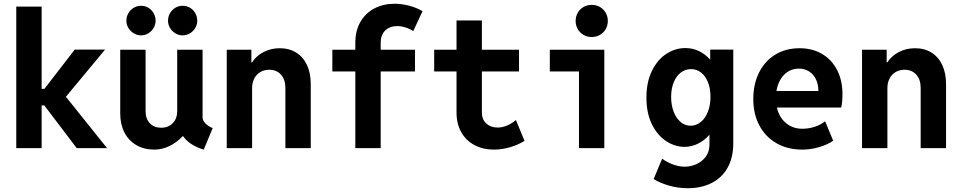

<svg xmlns="http://www.w3.org/2000/svg" viewBox="-20 -787 5102 1020"><path d="M330.1 -272.9 548.8 0H387.7L215.3 -227.1H201.2V0H66.4V-752H201.2V-314.9H215.8L377 -523.4H538.1Z M1056.2 -163.6Q1056.2 -147.5 1070.8 -131.8Q1085.4 -116.2 1109.9 -106.4L1062.5 7.8Q1024.4 -3.4 995.8 -22.2Q967.3 -41 954.1 -62.5H949.2Q918.5 -29.3 879.2 -10.7Q839.8 7.8 800.3 7.8Q745.6 7.8 704.6 -15.9Q663.6 -39.6 641.1 -83Q618.7 -126.5 618.7 -183.6V-522.9H753.4V-196.8Q753.4 -156.2 775.9 -132.3Q798.3 -108.4 836.4 -108.4Q874.5 -108.4 897.9 -132.8Q921.4 -157.2 921.4 -196.8V-522.9H1056.2ZM651.4 -676.8Q651.4 -698.7 662.1 -717Q672.9 -735.4 690.7 -745.8Q708.5 -756.3 729 -756.3Q750.5 -756.3 768.1 -745.8Q785.6 -735.4 796.1 -717Q806.6 -698.7 806.6 -676.8Q806.6 -656.2 796.1 -638.4Q785.6 -620.6 767.8 -609.9Q750 -599.1 729 -599.1Q709 -599.1 690.9 -609.9Q672.9 -620.6 662.1 -638.4Q651.4 -656.2 651.4 -676.8ZM872.6 -676.8Q872.6 -698.7 883.3 -717Q894 -735.4 911.6 -745.8Q929.2 -756.3 949.7 -756.3Q971.7 -756.3 989.5 -745.8Q1007.3 -735.4 1017.6 -717Q1027.8 -698.7 1027.8 -676.8Q1027.8 -656.2 1017.3 -638.4Q1006.8 -620.6 989 -609.9Q971.2 -599.1 949.7 -599.1Q929.7 -599.1 911.9 -609.9Q894 -620.6 883.3 -638.4Q872.6 -656.2 872.6 -676.8Z M1630.9 -340.3V0H1496.1V-319.8Q1496.1 -363.8 1472.9 -390.1Q1449.7 -416.5 1410.6 -416.5Q1384.3 -416.5 1363.5 -404.5Q1342.8 -392.6 1331.1 -370.4Q1319.3 -348.1 1319.3 -318.8V0H1184.6V-522.9H1315.4V-455.6H1318.8Q1341.3 -490.2 1380.1 -510.5Q1418.9 -530.8 1466.3 -530.8Q1516.6 -530.8 1554 -507.3Q1591.3 -483.9 1611.1 -440.9Q1630.9 -397.9 1630.9 -340.3Z M2002.4 -522.9H2184.6V-407.2H2002.4V0H1867.7V-407.2H1745.6V-522.9H1867.7V-559.6Q1867.7 -624 1894.8 -670.9Q1921.9 -717.8 1969.2 -742.4Q2016.6 -767.1 2076.2 -767.1Q2113.8 -767.1 2153.3 -756.8Q2192.9 -746.6 2224.6 -727.5L2175.3 -621.6Q2157.7 -633.8 2134.5 -641.1Q2111.3 -648.4 2090.8 -648.4Q2050.8 -648.4 2026.6 -625Q2002.4 -601.6 2002.4 -560.5Z M2766.6 -38.6Q2732.9 -17.6 2689.5 -4.9Q2646 7.8 2604.5 7.8Q2546.4 7.8 2501.2 -15.9Q2456.1 -39.6 2430.7 -84.2Q2405.3 -128.9 2405.3 -189.5V-407.2H2286.6V-522.9H2405.3V-678.2H2540V-522.9H2737.3V-407.2H2540V-189.9Q2540 -152.3 2563.5 -130.9Q2586.9 -109.4 2624 -109.4Q2649.4 -109.4 2675 -120.6Q2700.7 -131.8 2720.7 -149.4Z M2900.9 -522.9H3190.4V0H3055.7V-407.2H2900.9ZM3038.1 -675.8Q3038.1 -699.7 3049.3 -719.2Q3060.5 -738.8 3080.1 -750Q3099.6 -761.2 3123.5 -761.2Q3147.5 -761.2 3167 -750Q3186.5 -738.8 3197.8 -719.2Q3209 -699.7 3209 -675.8Q3209 -651.9 3197.8 -632.3Q3186.5 -612.8 3167 -601.6Q3147.5 -590.3 3123.5 -590.3Q3099.6 -590.3 3080.1 -601.6Q3060.5 -612.8 3049.3 -632.3Q3038.1 -651.9 3038.1 -675.8Z M3752.9 -523.4H3875.5V-25.9Q3875.5 51.8 3844.5 105.5Q3813.5 159.2 3759 186Q3704.6 212.9 3633.8 212.9Q3581.5 212.9 3532.5 198.5Q3483.4 184.1 3452.6 164.1L3497.6 56.2Q3524.9 75.7 3556.6 87.2Q3588.4 98.6 3617.7 98.6Q3647.5 98.6 3677.7 85.9Q3708 73.2 3728.5 46.6Q3749 20 3749 -19V-71.3Q3722.2 -40.5 3688 -23.7Q3653.8 -6.8 3616.2 -6.8Q3565.9 -6.8 3519.3 -37.1Q3472.7 -67.4 3443.4 -126.7Q3414.1 -186 3414.1 -268.6Q3414.1 -351.1 3443.6 -410.9Q3473.1 -470.7 3520.5 -501.2Q3567.9 -531.7 3620.6 -531.7Q3659.7 -531.7 3693.1 -515.6Q3726.6 -499.5 3752.9 -470.2ZM3754.4 -272.9Q3754.4 -316.9 3741 -350.3Q3727.5 -383.8 3704.1 -401.9Q3680.7 -419.9 3651.4 -419.9Q3621.1 -419.9 3596.9 -401.6Q3572.8 -383.3 3559.1 -349.6Q3545.4 -315.9 3545.4 -272Q3545.4 -228.5 3558.8 -193.6Q3572.3 -158.7 3595.7 -138.9Q3619.1 -119.1 3648.4 -119.1Q3678.7 -119.1 3702.9 -138.7Q3727.1 -158.2 3740.7 -193.4Q3754.4 -228.5 3754.4 -272.9Z M4448.7 -215.8H4107.4Q4119.1 -163.6 4155.3 -133.3Q4191.4 -103 4242.7 -103Q4276.9 -103 4309.6 -114Q4342.3 -125 4363.3 -143.1L4406.2 -39.6Q4376.5 -18.6 4331.5 -5.4Q4286.6 7.8 4242.2 7.8Q4165 7.8 4106 -25.6Q4046.9 -59.1 4014.4 -120.1Q3981.9 -181.2 3981.9 -260.7Q3981.9 -340.8 4012.7 -402.1Q4043.5 -463.4 4099.1 -497.1Q4154.8 -530.8 4228 -530.8Q4295.4 -530.8 4347.2 -500.5Q4398.9 -470.2 4427.2 -414.8Q4455.6 -359.4 4455.6 -287.1Q4455.6 -268.1 4453.9 -248.3Q4452.1 -228.5 4448.7 -215.8ZM4327.6 -303.7Q4327.6 -338.9 4314.7 -365.7Q4301.8 -392.6 4278.3 -407.5Q4254.9 -422.4 4224.6 -422.4Q4178.2 -422.4 4146.2 -390.4Q4114.3 -358.4 4105 -303.7Z M5005.9 -340.3V0H4871.1V-319.8Q4871.1 -363.8 4847.9 -390.1Q4824.7 -416.5 4785.6 -416.5Q4759.3 -416.5 4738.5 -404.5Q4717.8 -392.6 4706.1 -370.4Q4694.3 -348.1 4694.3 -318.8V0H4559.6V-522.9H4690.4V-455.6H4693.8Q4716.3 -490.2 4755.1 -510.5Q4793.9 -530.8 4841.3 -530.8Q4891.6 -530.8 4929 -507.3Q4966.3 -483.9 4986.1 -440.9Q5005.9 -397.9 5005.9 -340.3Z"/></svg>

Font: Reddit Mono
Style: Bold
Weight: 700
Designer: Stephen Hutchings
Foundry: Reddit
Version: Version 1.009